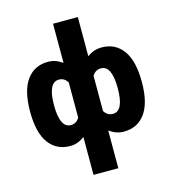

<svg xmlns="http://www.w3.org/2000/svg" viewBox="-137 -860 1061 1190"><g transform="rotate(-15 394.0 -265.0)"><path d="M222.7 -530.3Q271.5 -530.3 311.5 -500H314.5V-750H473.6V-500H475.6Q515.6 -530.3 566.4 -530.3Q654.3 -530.3 703.6 -462.4Q752.9 -394.5 752.9 -259.8Q752.9 -125 703.6 -57.6Q654.3 9.8 566.4 9.8Q516.6 9.8 475.6 -21.5H473.6V219.7H314.5V-21.5H311.5Q270.5 9.8 222.7 9.8Q134.8 9.8 85.4 -57.6Q36.1 -125 36.1 -259.8Q36.1 -394.5 85.4 -462.4Q134.8 -530.3 222.7 -530.3ZM259.8 -114.3Q294.9 -114.3 314.5 -147.5V-373Q294.9 -406.2 259.8 -406.2Q189.5 -406.2 189.5 -260.3Q189.5 -114.3 259.8 -114.3ZM473.6 -147.5Q493.2 -114.3 529.3 -114.3Q598.6 -114.3 598.6 -260.3Q598.6 -406.2 529.3 -406.2Q493.2 -406.2 473.6 -373Z"/></g></svg>

Font: GenEi M Gothic v2 Heavy
Style: Regular
Weight: 800
Version: Version 2.0